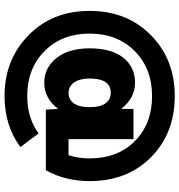

<svg xmlns="http://www.w3.org/2000/svg" viewBox="8 -683 790 846"><g transform="rotate(90 403.0 -260.0)"><path d="M463 -67 460 -119H458Q412 -60 345 -60Q279 -60 236 -113.5Q193 -167 193 -260Q193 -356 234 -408Q275 -460 345 -460Q411 -460 458 -401H460V-453H593V-167H664Q678 -211 678 -260Q678 -383 602 -459Q526 -535 403 -535Q282 -535 205 -458.5Q128 -382 128 -260Q128 -138 205 -61.5Q282 15 403 15Q500 15 568 -35L628 45Q534 115 403 115Q244 115 136 10Q28 -95 28 -260Q28 -424 134.5 -529.5Q241 -635 403 -635Q567 -635 672.5 -530.5Q778 -426 778 -260Q778 -152 730 -67ZM326 -260Q326 -216 343.5 -191.5Q361 -167 389 -167Q418 -167 435 -190Q452 -213 452 -256V-264Q452 -307 435 -330Q418 -353 389 -353Q326 -353 326 -260Z"/></g></svg>

Font: M PLUS 1p Black
Style: Regular
Weight: 900
Version: Version 1.061